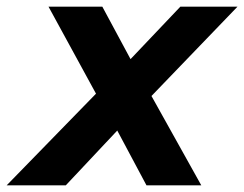

<svg xmlns="http://www.w3.org/2000/svg" viewBox="-73 -558 735 578"><path d="M383 -269 533 0H368L280 -165L125 0H-53L216 -276L73 -538H235L320 -380L470 -538H642Z"/></svg>

Font: Idrija
Style: Bold Italic
Weight: 700
Italic angle: -11.3°
Designer: Julieta Ulanovsky
Foundry: Julieta Ulanovsky
Version: Version 7.200